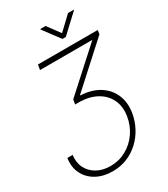

<svg xmlns="http://www.w3.org/2000/svg" viewBox="-271 -1060 1216 1393"><g transform="rotate(-30 336.5 -363.5)"><path d="M8.8 -33.7H53.2Q44.9 26.9 68.6 74Q92.3 121.1 140.4 147.7Q188.5 174.3 252 174.3Q323.2 174.3 383.1 141.6Q442.9 108.9 483.2 51.5Q523.4 -5.9 535.2 -79.1Q547.4 -154.3 520.3 -212.6Q493.2 -271 434.3 -304.9Q375.5 -338.9 292.5 -341.3H251.5L258.3 -380.4L602.5 -692.4L600.6 -685.1H155.8L163.1 -727.5H664.1L658.7 -693.8L316.9 -383.3V-379.4Q408.7 -375.5 472.4 -335.7Q536.1 -295.9 564.5 -229.5Q592.8 -163.1 579.1 -79.6Q568.8 -19.5 540.8 33.9Q512.7 87.4 469.2 128.2Q425.8 168.9 369.9 192.1Q314 215.3 247.6 215.3Q170.4 215.3 112.5 183.8Q54.7 152.3 26.4 95.9Q-2 39.6 8.8 -33.7ZM350.6 -941.9 428.2 -836.9 539.1 -941.9H587.4L586.4 -938L438 -799.3H409.7L306.2 -938L307.1 -941.9Z"/></g></svg>

Font: Inter Tight ExtraLight
Style: Italic
Weight: 250
Italic angle: -9.39999°
Designer: Rasmus Andersson
Foundry: rsms
Version: Version 3.004